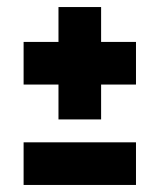

<svg xmlns="http://www.w3.org/2000/svg" viewBox="-20 -565 454 545"><path d="M146 -226V-325H47V-446H146V-545H267V-446H366V-325H267V-226ZM47 -40V-161H366V-40Z"/></svg>

Font: Saira UltraCondensed Black
Style: Regular
Weight: 900
Width: 1
Designer: Hector Gatti with collaboration of the Omnibus-Type team
Foundry: Omnibus-Type
Version: Version 1.101